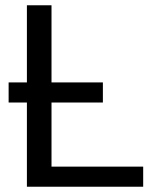

<svg xmlns="http://www.w3.org/2000/svg" viewBox="-20 -708 596 728"><path d="M12.7 -395.5H82V-688H175.3V-395.5H370.1V-319.3H175.3V-76.2H522.9V0H82V-319.3H12.7Z"/></svg>

Font: Arimo
Style: Regular
Weight: 400
Designer: Steve Matteson
Foundry: Monotype Imaging Inc.
Version: Version 1.33